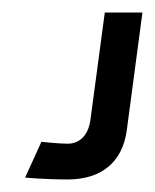

<svg xmlns="http://www.w3.org/2000/svg" viewBox="-20 -282 247 306"><path d="M207 -262H147L124 -90C120 -64 105 -53 88 -53C73 -53 46 -56 46 -56L20 1C20 1 50 4 88 4C141 4 175 -23 182 -74Z"/></svg>

Font: Hussar Tani
Style: DwaKurs
Weight: 700
Foundry: Cannot Into Space Fonts
Version: Version 0.92